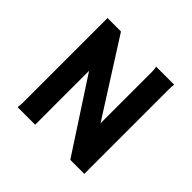

<svg xmlns="http://www.w3.org/2000/svg" viewBox="-160 -817 985 985"><g transform="rotate(45 332.0 -324.5)"><path d="M88.4 0Q91.3 -16.6 91.3 -36.1V-649.4H189L447.8 -242.2V-616.2Q447.8 -643.1 442.9 -649.4H574.7Q572.3 -629.9 572.3 -606.4V0H470.7L215.8 -391.1V0Z"/></g></svg>

Font: HammersmithOne
Style: Regular
Weight: 400
Designer: Nicole Fally
Foundry: Nicole Fally
Version: Version 1.003